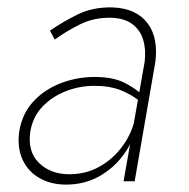

<svg xmlns="http://www.w3.org/2000/svg" viewBox="-20 -490 511 519"><path d="M62 -135Q69 -175 95 -202Q121 -229 158 -243.5Q195 -258 235 -258Q277 -258 308 -245.5Q339 -233 363 -212L366 -232Q347 -251 316 -266.5Q285 -282 236 -282Q188 -282 144 -265Q100 -248 70 -215.5Q40 -183 32 -135Q26 -91 41 -58.5Q56 -26 87 -8.5Q118 9 158 9Q208 9 247.5 -13Q287 -35 313.5 -71Q340 -107 350 -150L344 -165Q334 -125 309 -92Q284 -59 248 -39Q212 -19 167 -19Q117 -19 85.5 -49.5Q54 -80 62 -135ZM128 -383Q158 -405 196 -424Q234 -443 280 -442Q316 -441 337.5 -425Q359 -409 367 -382.5Q375 -356 371 -323L314 0H344L400 -323Q404 -354 399 -380.5Q394 -407 379 -427Q364 -447 340 -458Q316 -469 283 -470Q230 -471 189 -450.5Q148 -430 115 -407Z"/></svg>

Font: Jost ExtraLight
Style: Italic
Weight: 250
Italic angle: -5°
Version: Version 3.710